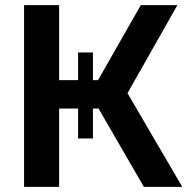

<svg xmlns="http://www.w3.org/2000/svg" viewBox="-20 -730 732 750"><path d="M478 -366 692 0H542L365 -306H343V-189H285V-306H211V0H74V-710H211V-417H285V-525H343V-417H363L530 -710H673Z"/></svg>

Font: Raleway-v4020
Style: Bold
Weight: 700
Designer: Matt McInerney, Pablo Impallari, Rodrigo Fuenzalida
Foundry: Matt McInerney, Pablo Impallari, Rodrigo Fuenzalida
Version: Version 4.020;PS 004.020;hotconv 1.0.88;makeotf.lib2.5.64775